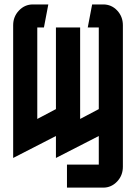

<svg xmlns="http://www.w3.org/2000/svg" viewBox="-20 -715 620 875"><path d="M540 44.9Q540 84.5 513.7 112.3Q487.3 140.1 450.2 140.1H285.2V35.2H430.2V-95.2L234.9 4.9V-95.2L40 4.9V-600.1Q40 -639.2 66.4 -667Q92.8 -694.8 129.9 -694.8H200.2L180.2 -589.8H149.9V-172.9L234.9 -217.8V-589.8H345.2V-172.9L430.2 -217.8V-589.8H379.9L399.9 -694.8H450.2Q487.8 -694.8 513.7 -667.5Q540 -639.6 540 -600.1Z"/></svg>

Font: Horta
Style: Regular
Weight: 600
Width: 3
Version: Version 0.11